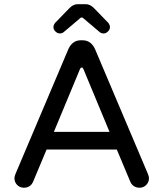

<svg xmlns="http://www.w3.org/2000/svg" viewBox="-20 -877 769 903"><path d="M231.4 -749Q231.4 -759.8 239.3 -769.5L305.7 -837.9Q324.2 -857.4 345.7 -857.4H382.8Q404.3 -857.4 422.9 -837.9L489.3 -769.5Q497.1 -759.8 497.1 -749Q497.1 -738.3 487.8 -729Q478.5 -719.7 466.8 -719.7Q456.1 -719.7 448.2 -726.6L372.1 -791Q369.1 -794.9 364.3 -794.9Q360.4 -794.9 356.4 -791L280.3 -726.6Q272.5 -719.7 261.7 -719.7Q250 -719.7 240.7 -729Q231.4 -738.3 231.4 -749ZM47.9 -39.1Q47.9 -45.9 52.7 -58.6L301.8 -646.5Q310.5 -666 325.2 -676.8Q339.8 -687.5 359.4 -687.5H369.1Q388.7 -687.5 403.3 -676.8Q418 -666 426.8 -646.5L675.8 -58.6Q680.7 -45.9 680.7 -39.1Q680.7 -20.5 668 -7.3Q655.3 5.9 635.7 5.9Q621.1 5.9 609.9 -1.5Q598.6 -8.8 592.8 -22.5L529.3 -173.8H199.2L135.7 -22.5Q129.9 -8.8 118.7 -1.5Q107.4 5.9 92.8 5.9Q73.2 5.9 60.5 -7.3Q47.9 -20.5 47.9 -39.1ZM364.3 -559.6Q359.4 -559.6 356.4 -552.7L233.4 -256.8H495.1L372.1 -552.7Q369.1 -559.6 364.3 -559.6Z"/></svg>

Font: YuPearl-Regular
Style: Regular
Weight: 400
Designer: Max Yao
Foundry: Max-Everyday
Version: Version 1.011; ttfautohint (v1.8.3)